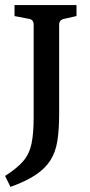

<svg xmlns="http://www.w3.org/2000/svg" viewBox="-21 -590 354 753"><path d="M230 -516Q211 -512 211 -493V-145Q211 -82 204 -37.5Q197 7 176.5 39Q156 71 118.5 96Q81 121 20 143L-1 100Q46 70 70 42Q94 14 102.5 -26Q111 -66 111 -130V-493Q111 -513 93 -516L36 -527V-570H279V-527Z"/></svg>

Font: Yrsa Medium
Style: Regular
Weight: 500
Designer: Anna Giedrys (Yrsa+Rasa design), David Brezina (Yrsa art-direction, Rasa art-direction, design)
Foundry: Rosetta Type Foundry
Version: Version 2.004